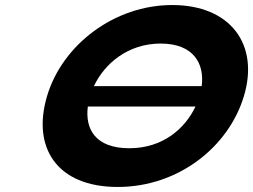

<svg xmlns="http://www.w3.org/2000/svg" viewBox="-20 -749 1011 767"><path d="M785.7 -405H355.2C397.5 -495 491.3 -575 621.7 -575C753.1 -575 797.6 -495 785.7 -405ZM330.9 -323.4H760.9C719 -234.8 629.9 -156.8 496.7 -156.8C359.9 -156.8 319.3 -234.8 330.9 -323.4ZM168.2 -365.9C106.9 -161.1 205.6 -2.1 450.4 -2.1C691.5 -2.1 893.4 -161.1 954.7 -365.9C1016 -570.8 901.4 -728.9 667.8 -728.9C437.4 -728.9 229.5 -570.8 168.2 -365.9Z"/></svg>

Font: Hussar
Style: BdSuprExtOblThree
Weight: 700
Foundry: Cannot Into Space Fonts
Version: Version 2.00